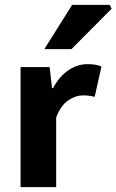

<svg xmlns="http://www.w3.org/2000/svg" viewBox="-20 -773 481 793"><path d="M65 0V-496H185L195 -409H199Q226 -459 263.5 -483.5Q301 -508 340 -508Q361 -508 375 -505.5Q389 -503 399 -498L371 -373Q359 -376 348 -377.5Q337 -379 321 -379Q293 -379 262.5 -359Q232 -339 212 -288V0ZM163 -570 278 -753H433L441 -737L275 -570Z"/></svg>

Font: Source Sans 3 ExtraLight
Style: Bold
Weight: 700
Version: Version 3.052;hotconv 1.1.0;makeotfexe 2.6.0